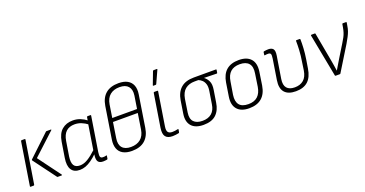

<svg xmlns="http://www.w3.org/2000/svg" viewBox="-35 -1333 3768 1980"><g transform="rotate(-20 1849.0 -342.5)"><path d="M353 0Q348 0 346 -4L163 -250Q160 -254 165 -260L397 -479Q400 -483 406 -483H453Q456 -483 457 -480.5Q458 -478 455 -475L217 -255L400 -8Q402 -5 400.5 -2.5Q399 0 395 0ZM56 0Q48 0 50 -7L124 -476Q126 -483 132 -483H166Q173 -483 172 -476L97 -7Q95 0 89 0Z M594 11Q529 11 502 -32.5Q475 -76 488 -158L515 -327Q529 -413 576.5 -453.5Q624 -494 696 -494Q740 -494 777.5 -479Q815 -464 848 -438L843 -396Q807 -423 772.5 -436.5Q738 -450 700 -450Q642 -450 607 -418Q572 -386 561 -318L535 -157Q526 -94 544 -63Q562 -32 611 -32Q652 -32 696 -58Q740 -84 801 -141L795 -97Q757 -60 723 -36Q689 -12 657.5 -0.5Q626 11 594 11ZM849 11Q810 11 794.5 -10.5Q779 -32 786 -84L790 -106V-122L836 -412L840 -428L848 -476Q850 -483 855 -483H888Q895 -483 893 -476L833 -98Q827 -59 833.5 -45Q840 -31 861 -31Q872 -31 881.5 -32Q891 -33 899 -36Q906 -37 904 -31L899 -1Q898 6 890 7Q882 8 872.5 9.5Q863 11 849 11Z M1166 11Q1107 11 1068.5 -10.5Q1030 -32 1015 -73Q1000 -114 1009 -171L1064 -520Q1078 -606 1130 -650Q1182 -694 1271 -694Q1330 -694 1368 -673Q1406 -652 1422 -612Q1438 -572 1429 -514L1374 -165Q1361 -80 1309 -34.5Q1257 11 1166 11ZM1170 -31Q1234 -31 1275 -64Q1316 -97 1327 -164L1354 -337H1082L1056 -169Q1045 -102 1075 -66.5Q1105 -31 1170 -31ZM1089 -378H1361L1383 -518Q1392 -582 1362 -617Q1332 -652 1267 -652Q1203 -652 1162.5 -619Q1122 -586 1111 -519Z M1612 11Q1557 11 1534.5 -18Q1512 -47 1522 -113L1580 -476Q1582 -483 1588 -483H1621Q1629 -483 1628 -476L1570 -111Q1563 -67 1576.5 -49Q1590 -31 1623 -31Q1638 -31 1653 -33Q1668 -35 1685 -39Q1692 -41 1691 -32L1686 -5Q1685 2 1679 3Q1665 6 1647 8.5Q1629 11 1612 11ZM1601 -546Q1598 -546 1597 -548.5Q1596 -551 1598 -554L1650 -691Q1652 -694 1654.5 -695Q1657 -696 1661 -696H1693Q1696 -696 1697.5 -694Q1699 -692 1697 -688L1635 -552Q1633 -546 1625 -546Z M1952 11Q1862 11 1820.5 -36.5Q1779 -84 1792 -168L1814 -308Q1828 -394 1879.5 -438.5Q1931 -483 2021 -483H2265Q2272 -483 2270 -476L2265 -446Q2264 -440 2258 -440L2120 -443V-442Q2147 -423 2164 -388Q2181 -353 2171 -292L2150 -161Q2138 -79 2090 -34Q2042 11 1952 11ZM1956 -32Q2019 -32 2056.5 -64.5Q2094 -97 2103 -160L2125 -298Q2132 -343 2123 -371.5Q2114 -400 2096 -417Q2078 -434 2057 -442H2016Q1954 -442 1913.5 -410Q1873 -378 1861 -308L1839 -165Q1829 -99 1860 -65.5Q1891 -32 1956 -32Z M2453 11Q2364 11 2322 -37.5Q2280 -86 2294 -174L2317 -321Q2345 -494 2518 -494Q2606 -494 2648.5 -446.5Q2691 -399 2678 -309L2656 -164Q2642 -77 2591 -33Q2540 11 2453 11ZM2459 -32Q2524 -32 2561 -66Q2598 -100 2609 -167L2630 -306Q2642 -378 2611 -414Q2580 -450 2513 -450Q2448 -450 2411 -416.5Q2374 -383 2364 -316L2341 -176Q2331 -106 2360 -69Q2389 -32 2459 -32Z M2965 11Q2880 11 2842 -33.5Q2804 -78 2818 -165L2853 -387Q2859 -427 2852.5 -439Q2846 -451 2825 -451Q2818 -451 2808.5 -450.5Q2799 -450 2789 -448Q2783 -447 2784 -453L2788 -482Q2789 -486 2790.5 -487Q2792 -488 2795 -489Q2805 -491 2818 -492.5Q2831 -494 2843 -494Q2879 -494 2895 -474.5Q2911 -455 2903 -403L2864 -160Q2854 -95 2881 -63Q2908 -31 2968 -31Q3027 -31 3064.5 -63Q3102 -95 3113 -163L3126 -252Q3137 -317 3140 -375.5Q3143 -434 3142 -476Q3142 -483 3148 -483H3183Q3190 -483 3190 -476Q3191 -436 3188 -380Q3185 -324 3175 -261L3160 -168Q3146 -77 3098 -33Q3050 11 2965 11Z M3403 0Q3398 0 3396 -6L3306 -476Q3305 -483 3313 -483H3349Q3356 -483 3356 -477L3414 -159Q3419 -131 3423.5 -103Q3428 -75 3432 -46H3433Q3451 -76 3468 -105Q3485 -134 3503 -163L3581 -290Q3599 -319 3611.5 -342.5Q3624 -366 3631.5 -389.5Q3639 -413 3644 -441L3650 -476Q3651 -483 3657 -483H3692Q3699 -483 3698 -476L3692 -442Q3688 -413 3679 -387Q3670 -361 3655.5 -333.5Q3641 -306 3620 -270L3457 -5Q3454 0 3449 0Z"/></g></svg>

Font: Sofia Sans Semi Condensed Light
Style: Italic
Weight: 300
Italic angle: -9°
Version: Version 4.100